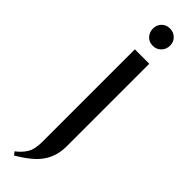

<svg xmlns="http://www.w3.org/2000/svg" viewBox="-291 -643 800 800"><g transform="rotate(45 109.0 -243.0)"><path d="M78 -610Q78 -631 92 -645.5Q106 -660 128 -660Q150 -660 164.5 -645.5Q179 -631 179 -610Q179 -588 164.5 -573Q150 -558 128 -558Q106 -558 92 -573Q78 -588 78 -610ZM171 -10Q171 19 164 44Q157 69 142 91Q127 113 102.5 133Q78 153 43 174L32 160Q56 142 71 118.5Q86 95 86 50V-495H171Z"/></g></svg>

Font: Moniqa SemBd Heading
Style: Regular
Weight: 600
Designer: Rajesh Rajput
Foundry: Rajesh Rajput
Version: Version 1.000